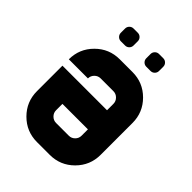

<svg xmlns="http://www.w3.org/2000/svg" viewBox="-227 -923 1041 1041"><g transform="rotate(45 293.0 -403.0)"><path d="M244.1 -146.5H341.8Q361.8 -146.5 376.2 -160.9Q390.6 -175.3 390.6 -195.3V-244.1H195.3V-195.3Q195.3 -175.3 209.7 -160.9Q224.1 -146.5 244.1 -146.5ZM341.8 0H244.1Q163.1 0 106 -57.1Q48.8 -114.3 48.8 -195.3V-390.6H390.6V-439.5Q390.6 -459.5 376.2 -473.9Q361.8 -488.3 341.8 -488.3H244.1Q224.1 -488.3 209.7 -473.9Q195.3 -459.5 195.3 -439.5H48.8Q48.8 -520.5 106 -577.6Q163.1 -634.8 244.1 -634.8H341.8Q422.9 -634.8 480 -577.6Q537.1 -520.5 537.1 -439.5V-195.3Q537.1 -114.3 480 -57.1Q422.9 0 341.8 0ZM146.5 -772.9Q146.5 -786.6 156 -796.1Q165.5 -805.7 179.2 -805.7H211.4Q225.1 -805.7 234.6 -796.1Q244.1 -786.6 244.1 -772.9V-740.7Q244.1 -727.1 234.6 -717.5Q225.1 -708 211.4 -708H179.2Q165.5 -708 156 -717.5Q146.5 -727.1 146.5 -740.7ZM341.8 -772.9Q341.8 -786.6 351.3 -796.1Q360.8 -805.7 374.5 -805.7H406.7Q420.4 -805.7 429.9 -796.1Q439.5 -786.6 439.5 -772.9V-740.7Q439.5 -727.1 429.9 -717.5Q420.4 -708 406.7 -708H374.5Q360.8 -708 351.3 -717.5Q341.8 -727.1 341.8 -740.7Z"/></g></svg>

Font: Audex
Style: Regular
Weight: 400
Designer: GGBotNet
Foundry: GGBotNet
Version: 1.00